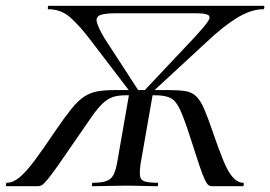

<svg xmlns="http://www.w3.org/2000/svg" viewBox="-51 -645 935 665"><path d="M-29 0Q-31 0 -30.5 -6Q-30 -12 -27 -12Q-6 -12 17 -31Q40 -50 70 -90.5Q100 -131 141 -192Q173 -239 196 -267.5Q219 -296 240 -310Q261 -324 286 -328.5Q311 -333 347 -333H532Q568 -333 590.5 -329.5Q613 -326 628 -312Q643 -298 656 -268Q669 -238 687 -185Q707 -127 722.5 -89Q738 -51 754.5 -32Q771 -13 791 -12Q794 -12 793.5 -6Q793 0 790 0H683Q677 0 671.5 -3.5Q666 -7 658.5 -22.5Q651 -38 639 -73.5Q627 -109 607 -172Q587 -234 573 -264.5Q559 -295 540.5 -305Q522 -315 486 -315H385Q358 -315 340 -309Q322 -303 305 -287Q288 -271 267.5 -242Q247 -213 215 -166Q174 -106 150 -72Q126 -38 113 -22.5Q100 -7 93.5 -3.5Q87 0 79 0ZM269 0Q267 0 267.5 -6Q268 -12 270 -12Q301 -12 317.5 -18Q334 -24 342 -39.5Q350 -55 355 -83L397 -324H479L436 -78Q432 -50 434 -35.5Q436 -21 450.5 -16.5Q465 -12 495 -12Q497 -12 496.5 -6Q496 0 494 0Q471 0 443 -1Q415 -2 382 -2Q351 -2 321.5 -1Q292 0 269 0ZM407 -317 265 -503Q224 -557 192 -585Q160 -613 116 -613Q114 -613 114.5 -619Q115 -625 118 -625H863Q865 -625 864.5 -619Q864 -613 861 -613Q819 -613 770.5 -583.5Q722 -554 663 -498L467 -317L444 -326L624 -517Q656 -552 668 -569Q680 -586 670.5 -592.5Q661 -599 629 -599H348Q311 -599 295.5 -592.5Q280 -586 284.5 -568Q289 -550 310 -514L432 -326Z"/></svg>

Font: Cormorant SemiBold
Style: Italic
Weight: 600
Italic angle: -10°
Designer: Christian Thalmann (Catharsis Fonts)
Foundry: Catharsis Fonts
Version: Version 4.000